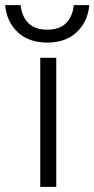

<svg xmlns="http://www.w3.org/2000/svg" viewBox="-102 -724 366 744"><path d="M244 -704Q238 -639 195 -599Q152 -559 81 -559Q10 -559 -33 -599Q-76 -639 -82 -704H-22Q-17 -659 8.5 -634Q34 -609 81 -609Q128 -609 153.5 -634Q179 -659 184 -704ZM54 -500H116V0H54Z"/></svg>

Font: Overused Grotesk Book
Style: Regular
Weight: 350
Version: Version 0.003